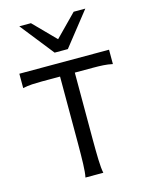

<svg xmlns="http://www.w3.org/2000/svg" viewBox="-142 -1079 902 1166"><g transform="rotate(-15 309.0 -495.5)"><path d="M585.9 -712.9V-622.6Q556.6 -628.9 528.1 -630.6Q499.5 -632.3 466.3 -632.3H349.1V-212.4Q349.1 -140.1 350.8 -84.7Q352.5 -29.3 358.9 0H246.6Q252.9 -29.3 254.6 -84.7Q256.3 -140.1 256.3 -212.4V-632.3H141.6Q108.9 -632.3 80.1 -630.6Q51.3 -628.9 22 -622.6V-712.9ZM169.4 -991.2 303.7 -854.5 438 -991.2H511.2L345.2 -781.2H262.2L96.2 -991.2Z"/></g></svg>

Font: Andika Am
Style: Regular
Weight: 400
Designer: Victor Gaultney, Annie Olsen, Julie Remington, Don Collingsworth, Eric Hays, Becca Hirsbrunner
Foundry: SIL International
Version: Version 5.000